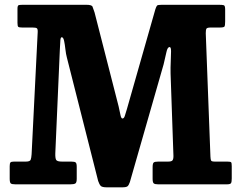

<svg xmlns="http://www.w3.org/2000/svg" viewBox="-20 -770 1009 802"><path d="M115.5 -655H73.5Q60 -655 56.5 -657.8Q53 -660.5 53 -674.5V-734Q53 -747.5 59 -748.8Q65 -750 77.5 -750H340.5Q363.5 -750 366.5 -742Q369.5 -734 375 -718L475.5 -325.5Q480 -306 483 -290.5Q486 -275 491.5 -275Q497.5 -275 501 -284.8Q504.5 -294.5 510 -314L629 -731.5Q633 -743.5 636.2 -746.8Q639.5 -750 656.5 -750H894Q909 -750 914.8 -748.2Q920.5 -746.5 920.5 -730.5V-680.5Q920.5 -663 917.5 -659Q914.5 -655 897 -655H860Q845 -655 842.2 -650Q839.5 -645 839.5 -631L859 -116Q859.5 -103 862 -99Q864.5 -95 878 -95H929.5Q943 -95 945.5 -92Q948 -89 948 -75.5V-24.5Q948 -10 945 -5Q942 0 927 0H641Q627 0 622.2 -4Q617.5 -8 617.5 -23V-71.5Q617.5 -87 621.8 -91Q626 -95 641 -95H681.5Q696 -95 700.2 -99.8Q704.5 -104.5 704.5 -118.5L692.5 -463Q692 -487 693.2 -512.5Q694.5 -538 694.5 -555.8Q694.5 -573.5 688.5 -573.5Q679.5 -573.5 675 -551.5Q670.5 -529.5 663.5 -501.5L522.5 -9.5Q518 3.5 512.8 8Q507.5 12.5 490 12.5H426.5Q406.5 12.5 400.8 6.5Q395 0.5 390 -14L259.5 -529Q255.5 -543.5 253.2 -563.8Q251 -584 247.8 -599.2Q244.5 -614.5 238 -614.5Q233.5 -614.5 232.2 -603Q231 -591.5 230 -563L211 -129Q210.5 -109.5 214.5 -102.2Q218.5 -95 239.5 -95H278Q292 -95 296.2 -91.2Q300.5 -87.5 300.5 -73V-23Q300.5 -7 294.5 -3.5Q288.5 0 273 0H44.5Q29 0 24.8 -4Q20.5 -8 20.5 -24V-76Q20.5 -88 23.8 -91.5Q27 -95 38.5 -95H87.5Q105 -95 108 -102.5Q111 -110 112 -125.5L137.5 -636.5Q138 -649.5 133.5 -652.2Q129 -655 115.5 -655Z"/></svg>

Font: Besley* Narrow
Style: Bold
Weight: 700
Width: 4
Designer: Owen Earl
Foundry: indestructible type*
Version: Version 3.000; ttfautohint (v1.8.3)